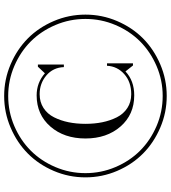

<svg xmlns="http://www.w3.org/2000/svg" viewBox="30 -830 810 909"><g transform="rotate(-90 434.5 -375.0)"><path d="M80.3 -225.1Q49.8 -296.4 49.8 -375Q49.8 -453.6 80.3 -524.9Q110.8 -596.2 162.4 -647.5Q213.9 -698.7 285.2 -729.2Q356.4 -759.8 435.1 -759.8Q513.7 -759.8 585 -729.2Q656.2 -698.7 707.8 -647.5Q759.3 -596.2 789.8 -524.9Q820.3 -453.6 820.3 -375Q820.3 -296.4 789.8 -225.1Q759.3 -153.8 707.8 -102.5Q656.2 -51.3 585 -20.8Q513.7 9.8 435.1 9.8Q356.4 9.8 285.2 -20.8Q213.9 -51.3 162.4 -102.5Q110.8 -153.8 80.3 -225.1ZM435.1 -9.3Q509.3 -9.3 576.9 -38.3Q644.5 -67.4 693.4 -116.2Q742.2 -165 771 -232.7Q799.8 -300.3 799.8 -375Q799.8 -449.7 771 -517.3Q742.2 -585 693.4 -633.8Q644.5 -682.6 576.9 -711.7Q509.3 -740.7 435.1 -740.7Q360.4 -740.7 292.7 -711.7Q225.1 -682.6 176.3 -633.8Q127.4 -585 98.6 -517.3Q69.8 -449.7 69.8 -375Q69.8 -300.3 98.6 -232.7Q127.4 -165 176.3 -116.2Q225.1 -67.4 292.7 -38.3Q360.4 -9.3 435.1 -9.3ZM589.8 -272.9V-149.9H579.6L551.3 -185.5Q507.3 -144 438 -144Q347.2 -144 290.5 -209Q233.9 -273.9 233.9 -375Q233.9 -476.1 290.5 -541Q347.2 -606 438 -606Q498 -606 542.5 -566.9L573.7 -600.1H584V-477.1H571.8Q569.8 -528.3 532.2 -560.1Q494.6 -591.8 443.8 -591.8Q406.2 -591.8 378.2 -573.5Q350.1 -555.2 334.2 -523.7Q318.4 -492.2 310.8 -455.1Q303.2 -418 303.2 -375Q303.2 -332 310.8 -294.9Q318.4 -257.8 334.2 -226.3Q350.1 -194.8 378.2 -176.5Q406.2 -158.2 443.8 -158.2Q501.5 -158.2 538.6 -191.2Q575.7 -224.1 578.1 -272.9Z"/></g></svg>

Font: Bodoni* 11pt
Style: Regular
Weight: 400
Version: Version 2.3